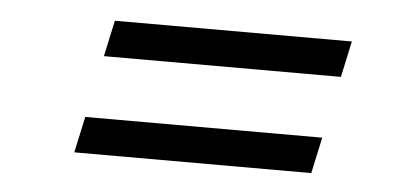

<svg xmlns="http://www.w3.org/2000/svg" viewBox="-30 -515 660 318"><g transform="rotate(5 300.0 -356.5)"><path d="M102 -245 115 -305H509L496 -245ZM137 -408 150 -468H544L531 -408Z"/></g></svg>

Font: Red Hat Text
Style: Italic
Weight: 300
Italic angle: -12°
Designer: Pentagram, MCKL
Foundry: Pentagram, MCKL
Version: Version 1.023